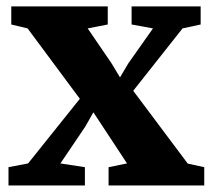

<svg xmlns="http://www.w3.org/2000/svg" viewBox="-20 -568 651 588"><path d="M66 -67.5 224.5 -265.5 64.5 -481 14.5 -493V-548.5H310V-493L248.5 -481L321 -375L347.5 -331L373 -374L448.5 -481L383 -493V-548.5H594.5V-493L539 -481L388 -290L555 -67L605.5 -56V0H312.5V-56L369 -67.5L296 -178.5L266 -224L241 -180L165 -67.5L240 -56V0H6V-56Z"/></svg>

Font: Merriweather 36pt ExtraBold
Style: Regular
Weight: 800
Designer: Eben Sorkin
Foundry: Eben Sorkin
Version: Version 2.100